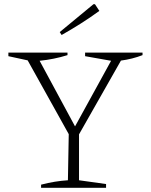

<svg xmlns="http://www.w3.org/2000/svg" viewBox="-20 -896 719 916"><path d="M176 0V-15Q210 -24 241.5 -29Q273 -34 304 -36L308 -256L112 -608L20 -628V-645H302V-633Q238 -613 169 -606L338 -293L510 -606L386 -628V-645H660V-633Q611 -614 557 -607L357 -255V-36L486 -18V0ZM274 -729 265 -743 426 -876H433L454 -844Q410 -812 365 -783.5Q320 -755 274 -729Z"/></svg>

Font: Piazzolla SC ExtraLight
Style: Regular
Weight: 200
Designer: Juan Pablo del Peral
Foundry: Huerta Tipografica
Version: Version 1.330